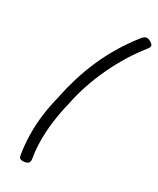

<svg xmlns="http://www.w3.org/2000/svg" viewBox="-283 -1164 1087 1323"><g transform="rotate(30 260.0 -503.0)"><path d="M505 -1019Q456 -958 412.5 -887Q369 -816 333 -739.5Q297 -663 270 -583Q243 -503 227 -421Q207 -341 196.5 -261.5Q186 -182 186.5 -109Q187 -36 198 27Q202 54 194 64Q186 74 164 78Q144 81 132 76.5Q120 72 117 53Q104 -24 102.5 -103.5Q101 -183 111.5 -264Q122 -345 143 -426Q159 -507 183.5 -588Q208 -669 243 -749.5Q278 -830 324.5 -907.5Q371 -985 429 -1059Q447 -1081 462 -1084Q477 -1087 499 -1074Q516 -1064 519.5 -1052.5Q523 -1041 505 -1019Z"/></g></svg>

Font: Playwrite AU VIC
Style: Regular
Weight: 400
Designer: Veronika Burian, José Scaglione
Foundry: TypeTogether
Version: Version 1.002